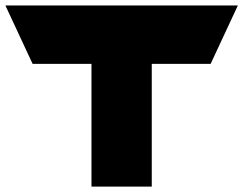

<svg xmlns="http://www.w3.org/2000/svg" viewBox="-27 -693 903 713"><path d="M-7 -672.7 94.1 -455.8H312.7V0H536.6V-455.8H755.2L856.3 -672.7Z"/></svg>

Font: JUMBOTRON
Style: Regular
Weight: 400
Designer: Ian Langley
Foundry: Ian Langley
Version: Version 1.005;Fontself Maker 3.5.8